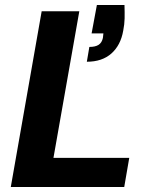

<svg xmlns="http://www.w3.org/2000/svg" viewBox="-20 -745 608 765"><path d="M23 0 146 -700H296L193 -116H495L475 0ZM326 -499 336 -558Q360 -558 373 -566.5Q386 -575 390 -594L392 -612H345L366 -725H476Q477 -695 476.5 -671.5Q476 -648 471 -623Q461 -565 424 -532Q387 -499 326 -499Z"/></svg>

Font: DM Sans 17pt Black
Style: Italic
Weight: 900
Italic angle: -10°
Version: Version 4.004;gftools[0.9.30]